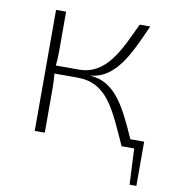

<svg xmlns="http://www.w3.org/2000/svg" viewBox="-73 -546 672 753"><g transform="rotate(10 262.5 -169.5)"><path d="M465 -33C411 -155 367 -244 269 -251V-252C368 -261 414 -367 465 -482H423C371 -370 327 -267 219 -267H127C129 -286 130 -303 130 -325V-482H90V0H130V-180C130 -198 129 -216 127 -235H221C337 -234 373 -139 436 0H486L493 143H520V-33Z"/></g></svg>

Font: Exo 2 Extra Light
Style: Regular
Weight: 250
Designer: Natanael Gama
Version: Version 1.001;PS 001.001;hotconv 1.0.88;makeotf.lib2.5.64775